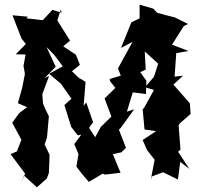

<svg xmlns="http://www.w3.org/2000/svg" viewBox="-20 -765 854 817"><path d="M242 -711 203 -723 162 -679 93 -687 98 -694 33 -700 72 -600 90 -578 47 -534 89 -533 80 -485 86 -450 74 -390 56 -326 95 -309 62 -284 32 -243 71 -170 52 -121 25 -109 87 -26 69 13 82 -18 137 32 179 -5 188 -29 191 -106 170 -150 180 -180 188 -270 171 -305 163 -325 160 -364 189 -442 170 -433 217 -481 178 -565 211 -531 247 -483 189 -451 239 -409 284 -345 254 -318 283 -225 311 -189 326 -192 296 -152 314 -109 305 -56 329 -25 358 9 417 -26 427 -22 493 -30 460 -109 497 -117 516 -136 486 -213 494 -221 551 -300 520 -290 545 -372 601 -365 603 -421 577 -458 600 -469 596 -546 653 -494 635 -438 597 -394 635 -382 592 -304 587 -301 595 -214 644 -207 587 -169 606 -126 638 -85 621 3 626 -14 674 -32 737 -1 747 -76 786 -46 738 -119 748 -129 740 -231 745 -240 791 -280 788 -325 718 -405 759 -443 723 -439 730 -539 782 -548 712 -575 762 -654 780 -663 724 -691C698 -697 672 -704 648 -711L633 -728L574 -745V-687L539 -670L495 -561L544 -587L482 -474L494 -443L447 -429L448 -420L471 -391L425 -346L454 -269L409 -225L385 -181L359 -221L376 -245L347 -329L336 -315L344 -417L315 -434L286 -462L320 -489L303 -532L249 -568L278 -592L224 -678L239 -725Z"/></svg>

Font: Asimov Aggro
Style: Condensed
Weight: 500
Designer: Google
Version: Version 2.000980; 2014